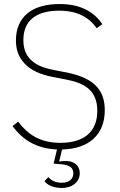

<svg xmlns="http://www.w3.org/2000/svg" viewBox="-20 -730 595 953"><path d="M274 -677C162 -677 96 -630 96 -531C96 -482 113 -449 141 -426C168 -403 206 -390 250 -382L317 -369C388 -354 434 -330 462 -298C490 -266 500 -227 500 -183C500 -59 419 9 288 12L274 70L276 72C287 69 299 69 308 69C347 69 376 92 376 129C376 172 340 203 287 203C244 203 214 188 201 169L220 149C235 166 256 177 287 177C320 177 344 161 344 130C344 106 329 88 281 85L246 82L263 12C156 7 91 -39 42 -104L70 -126C119 -62 179 -21 280 -21C397 -21 463 -76 463 -180C463 -232 446 -267 418 -291C390 -314 352 -327 309 -335L242 -348C174 -361 128 -385 100 -417C71 -448 59 -486 59 -530C59 -590 81 -636 119 -666C157 -696 211 -710 276 -710C380 -710 447 -671 488 -610L460 -590C420 -646 362 -677 274 -677Z"/></svg>

Font: Plexus Sans ExtraLight
Style: Regular
Weight: 250
Version: Version 2.001;PS 002.001;hotconv 1.0.70;makeotf.lib2.5.58329